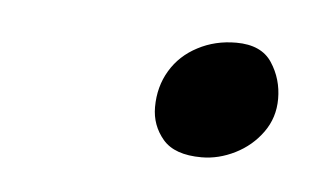

<svg xmlns="http://www.w3.org/2000/svg" viewBox="-26 -502 276 163"><g transform="rotate(5 112.5 -421.0)"><path d="M149.5 -371.5Q126.5 -371.5 116.5 -383.2Q106.5 -395 106.5 -410.5Q106.5 -428 114.8 -441.8Q123 -455.5 137.8 -463.2Q152.5 -471 170.5 -471Q192 -471 201 -457.2Q210 -443.5 210 -426.5Q210 -410.5 201 -398Q192 -385.5 178 -378.5Q164 -371.5 149.5 -371.5Z"/></g></svg>

Font: Grandstander Thin ExtraLight
Style: Italic
Weight: 250
Italic angle: -15°
Version: Version 1.200